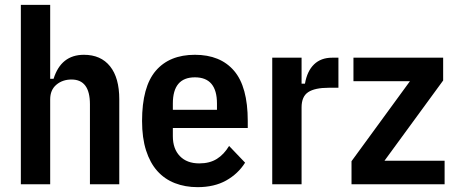

<svg xmlns="http://www.w3.org/2000/svg" viewBox="-20 -760 1888 792"><path d="M66 -740H187V-435H201Q232 -534 326 -534Q396 -534 434 -486.5Q472 -439 472 -351V0H351V-330Q351 -432 275 -432Q238 -432 212.5 -410.5Q187 -389 187 -350V0H66Z M795 12Q744 12 701.5 -4.5Q659 -21 629 -54.5Q599 -88 582.5 -139.5Q566 -191 566 -261Q566 -402 622.5 -468Q679 -534 784 -534Q889 -534 945.5 -468Q1002 -402 1002 -261V-232H693V-198Q693 -146 722 -116Q751 -86 802 -86Q845 -86 874.5 -104.5Q904 -123 925 -158L991 -89Q962 -43 913 -15.5Q864 12 795 12ZM784 -441Q693 -441 693 -333V-307H875V-333Q875 -441 784 -441Z M1103 0V-522H1224V-415H1238Q1247 -467 1275.5 -494.5Q1304 -522 1350 -522H1376V-398H1336Q1279 -398 1251.5 -380Q1224 -362 1224 -317V0Z M1430 0V-95L1671 -425H1438V-522H1808V-428L1566 -97H1814V0Z"/></svg>

Font: IBM Plex Sans Condensed SemiBold
Style: Regular
Weight: 600
Width: 3
Designer: Mike Abbink, Paul van der Laan, Pieter van Rosmalen
Foundry: Bold Monday
Version: Version 1.3